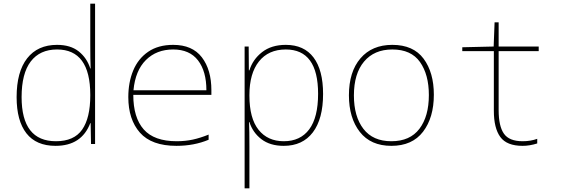

<svg xmlns="http://www.w3.org/2000/svg" viewBox="-20 -780 3040 1040"><path d="M70 -254Q70 -391 127 -464Q184 -537 289 -537Q362 -537 406.5 -501.5Q451 -466 469 -409H471Q469 -454 469 -543V-760H495V0H473L471 -113H469Q422 10 281 10Q176 10 123 -58Q70 -126 70 -254ZM469 -263V-266Q469 -512 289 -512Q196 -512 146.5 -447Q97 -382 97 -254Q97 -15 283 -15Q381 -15 425 -78Q469 -141 469 -263Z M675 -254Q675 -334 701.5 -398Q728 -462 782.5 -499.5Q837 -537 918 -537Q1022 -537 1073.5 -469.5Q1125 -402 1125 -291V-266H702Q702 -143 758.5 -79Q815 -15 937 -15Q984 -15 1025 -24Q1066 -33 1110 -51V-23Q1031 10 936 10Q801 10 738 -61.5Q675 -133 675 -254ZM1098 -291Q1098 -394 1052.5 -453Q1007 -512 918 -512Q828 -512 770.5 -455Q713 -398 703 -291Z M1305 -528H1327L1328 -399H1331Q1349 -458 1399.5 -497.5Q1450 -537 1528 -537Q1627 -537 1678.5 -468.5Q1730 -400 1730 -271Q1730 -136 1674.5 -63Q1619 10 1517 10Q1443 10 1396 -26Q1349 -62 1331 -119H1329Q1331 -74 1331 15V240H1305ZM1703 -272Q1703 -512 1528 -512Q1434 -512 1382.5 -447Q1331 -382 1331 -265V-262Q1331 -139 1380.5 -77Q1430 -15 1517 -15Q1607 -15 1655 -79.5Q1703 -144 1703 -272Z M1870 -264Q1870 -391 1932.5 -464Q1995 -537 2105 -537Q2219 -537 2274.5 -462Q2330 -387 2330 -267Q2330 -143 2271.5 -66.5Q2213 10 2100 10Q1988 10 1929 -65.5Q1870 -141 1870 -264ZM2303 -265Q2303 -376 2255 -444Q2207 -512 2105 -512Q2007 -512 1952 -446.5Q1897 -381 1897 -263Q1897 -149 1948.5 -82Q2000 -15 2100 -15Q2201 -15 2252 -82.5Q2303 -150 2303 -265Z M2655 -180V-503H2484V-524L2654 -528L2659 -659H2681V-528H2898V-503H2681V-183Q2681 -97 2709.5 -56Q2738 -15 2811 -15Q2854 -15 2890 -28V-3Q2849 10 2811 10Q2725 10 2690 -38Q2655 -86 2655 -180Z"/></svg>

Font: Noto Sans Mono UI Thin
Style: Regular
Weight: 250
Monospace: yes
Designer: Monotype Design team
Foundry: Monotype Imaging Inc.
Version: Version 1.000